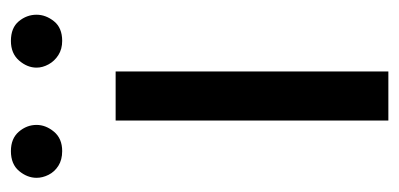

<svg xmlns="http://www.w3.org/2000/svg" viewBox="-210 -522 732 352"><g transform="rotate(-90 156.0 -346.0)"><path d="M111 -500H201V0H111ZM6 -645Q6 -662 18.5 -677Q31 -692 55 -692Q78 -692 90.5 -677.5Q103 -663 103 -645Q103 -628 90.5 -613Q78 -598 55 -598Q39 -598 28 -605Q17 -612 11.5 -623Q6 -634 6 -645ZM208 -645Q208 -662 221 -677Q234 -692 257 -692Q281 -692 293 -677.5Q305 -663 305 -645Q305 -628 293 -613Q281 -598 257 -598Q242 -598 231 -605Q220 -612 214 -623Q208 -634 208 -645Z"/></g></svg>

Font: Moderustic
Style: Regular
Weight: 400
Designer: Tural Alisoy
Foundry: TAFT Foundry
Version: Version 2.120